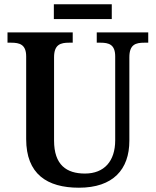

<svg xmlns="http://www.w3.org/2000/svg" viewBox="-20 -865 725 895"><path d="M231 -776H501V-845H231ZM348 10C507 10 583 -75 583 -209V-598C583 -658 613 -666 653 -666H671V-714H431V-666H448C487 -666 517 -658 517 -602V-211C517 -114 466 -56 376 -56C290 -56 232 -96 232 -210V-598C232 -658 263 -666 302 -666H319V-714H15V-666H32C71 -666 102 -658 102 -602V-217C102 -54 199 10 348 10Z"/></svg>

Font: Noto Serif Khmer SemiCondensed SemiBold
Style: Regular
Weight: 600
Width: 4
Designer: Danh Hong and the Monotype Design Team
Foundry: Monotype Imaging Inc.
Version: Version 2.004